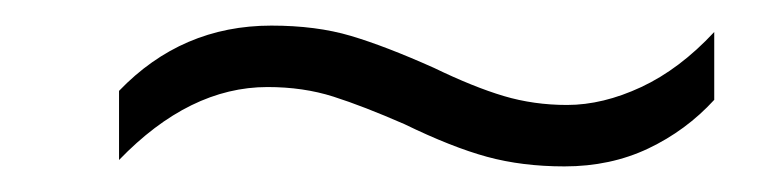

<svg xmlns="http://www.w3.org/2000/svg" viewBox="-20 -428 611 150"><path d="M296 -331Q264 -345 240.5 -352.5Q217 -360 189 -360Q128 -360 73 -303V-357Q122 -408 192 -408Q227 -408 254 -400Q281 -392 319 -375Q350 -360 373.5 -353Q397 -346 423 -346Q451 -346 481 -360Q511 -374 538 -403V-350Q516 -326 486.5 -312Q457 -298 421 -298Q388 -298 360.5 -305.5Q333 -313 296 -331Z"/></svg>

Font: Noto Sans Light
Style: Italic
Weight: 300
Italic angle: -12°
Designer: Monotype Design Team
Foundry: Monotype Imaging Inc.
Version: Version 2.013; ttfautohint (v1.8.4.7-5d5b)